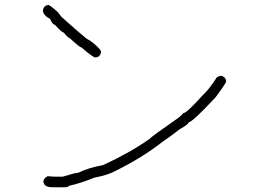

<svg xmlns="http://www.w3.org/2000/svg" viewBox="-20 -624 1040 780"><path d="M177.7 -603.5Q182.1 -603.5 209 -580.1Q212.9 -578.1 230.5 -554.7Q305.2 -487.8 332 -466.8Q361.3 -452.1 388.7 -419.9L390.6 -410.2Q384.8 -390.6 367.2 -390.6Q357.9 -390.6 310.5 -431.6Q303.2 -431.6 263.7 -468.8Q257.8 -468.8 238.3 -492.2Q230.5 -492.2 203.1 -523.4Q193.8 -523.4 183.6 -546.9Q154.3 -563 154.3 -582Q158.7 -603.5 177.7 -603.5ZM878.9 -316.4Q898.4 -310.5 898.4 -293Q898.4 -285.6 855.5 -228.5Q760.7 -127 746.1 -127Q745.6 -118.7 710.9 -99.6Q674.3 -70.8 638.7 -46.9Q558.6 16.1 449.2 70.3Q419.9 86.9 363.3 97.7Q306.2 121.1 259.8 130.9Q258.8 136.7 244.1 136.7H193.4Q156.2 136.7 156.2 111.3Q159.2 98.6 173.8 91.8Q196.8 93.8 207 93.8H234.4Q285.2 78.1 296.9 78.1Q341.8 56.6 398.4 46.9Q506.8 -2.9 585.9 -58.6Q600.6 -73.2 695.3 -138.7Q712.4 -149.9 724.6 -164.1Q737.8 -164.1 802.7 -236.3Q828.1 -258.8 861.3 -310.5Q874.5 -316.4 878.9 -316.4Z"/></svg>

Font: CEF Fonts CJK Mono
Style: Regular
Weight: 400
Designer: PartyBoss (派对大魔王)
Version: Release 2.25